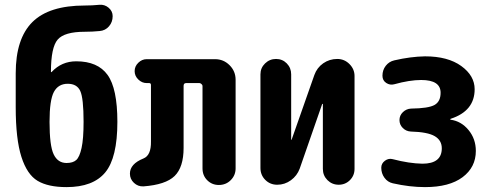

<svg xmlns="http://www.w3.org/2000/svg" viewBox="-20 -763 2040 793"><path d="M254.9 -89.8Q281.2 -89.8 294.9 -102.1Q308.6 -114.3 316.9 -151.9Q325.2 -189.5 325.2 -259.8Q325.2 -357.4 311.5 -387.2Q297.9 -417 259.8 -417Q220.7 -417 202.6 -383.3Q184.6 -349.6 184.6 -259.8Q184.6 -161.1 201.7 -125.5Q218.8 -89.8 254.9 -89.8ZM294.9 -509.8Q383.8 -509.8 424.3 -453.6Q464.8 -397.5 464.8 -259.8Q464.8 -111.3 414.6 -50.8Q364.3 9.8 254.9 9.8Q178.7 9.8 135.3 -16.1Q91.8 -42 68.4 -115.2Q44.9 -188.5 44.9 -320.3V-460Q44.9 -603.5 113.8 -671.9Q182.6 -740.2 330.1 -740.2Q360.4 -740.2 390.6 -743.2Q412.1 -745.1 428.7 -731Q445.3 -716.8 445.3 -696.3Q445.3 -671.9 430.2 -654.3Q415 -636.7 391.6 -634.8Q361.3 -631.8 330.1 -631.8Q246.1 -631.8 218.3 -599.6Q190.4 -567.4 190.4 -466.8Q190.4 -464.8 191.4 -464.8Q192.4 -464.8 193.4 -465.8Q234.4 -509.8 294.9 -509.8Z M868.2 -518.6Q903.3 -518.6 928.2 -493.7Q953.1 -468.8 953.1 -433.6V-67.4Q953.1 -39.1 933.1 -19Q913.1 1 883.8 1Q855.5 1 835.9 -18.6Q816.4 -38.1 816.4 -67.4V-408.2Q816.4 -412.1 812 -416Q807.6 -419.9 803.7 -419.9H749Q738.3 -419.9 738.3 -408.2V-152.3Q738.3 -72.3 701.2 -36.1Q664.1 0 572.3 6.8Q549.8 7.8 533.2 -7.8Q516.6 -23.4 516.6 -45.9Q516.6 -85.9 572.3 -108.4Q604.5 -121.1 603.5 -178.7V-412.1Q603.5 -419.9 595.7 -419.9H585.9Q566.4 -419.9 551.3 -434.6Q536.1 -449.2 536.1 -469.2Q536.1 -489.3 551.3 -503.9Q566.4 -518.6 585.9 -518.6Z M1373 -519.5Q1402.3 -519.5 1423.3 -498.5Q1444.3 -477.5 1444.3 -449.2V-65.4Q1444.3 -38.1 1425.3 -19Q1406.2 0 1378.9 0Q1351.6 0 1332.5 -19Q1313.5 -38.1 1313.5 -65.4V-333Q1313.5 -334 1312 -334Q1310.5 -334 1310.5 -333L1217.8 -66.4Q1207 -37.1 1181.6 -18.6Q1156.2 0 1125 0Q1095.7 0 1075.7 -20Q1055.7 -40 1055.7 -69.3V-456.1Q1055.7 -482.4 1074.7 -501Q1093.8 -519.5 1120.1 -519.5Q1146.5 -519.5 1164.6 -501Q1182.6 -482.4 1182.6 -456.1V-186.5Q1182.6 -185.5 1183.6 -185.5Q1184.6 -185.5 1184.6 -186.5L1278.3 -453.1Q1289.1 -483.4 1314.9 -501.5Q1340.8 -519.5 1373 -519.5Z M1840.8 -268.6Q1884.8 -262.7 1915 -226.1Q1945.3 -189.5 1945.3 -139.6Q1945.3 -72.3 1890.6 -31.2Q1835.9 9.8 1735.4 9.8Q1671.9 9.8 1602.5 -5.9Q1581.1 -10.7 1567.9 -28.8Q1554.7 -46.9 1554.7 -70.3Q1554.7 -87.9 1569.8 -99.1Q1585 -110.4 1602.5 -105.5Q1669.9 -87.9 1724.6 -86.9Q1804.7 -86.9 1804.7 -150.4Q1804.7 -183.6 1775.4 -200.7Q1746.1 -217.8 1676.8 -219.7Q1657.2 -220.7 1643.6 -234.4Q1629.9 -248 1629.9 -267.1Q1629.9 -286.1 1644 -299.8Q1658.2 -313.5 1677.7 -314.5Q1750 -315.4 1774.9 -329.6Q1799.8 -343.8 1799.8 -379.9Q1799.8 -432.6 1719.7 -432.6Q1671.9 -432.6 1608.4 -415Q1590.8 -410.2 1575.2 -420.4Q1559.6 -430.7 1559.6 -450.2Q1559.6 -473.6 1573.2 -491.2Q1586.9 -508.8 1608.4 -513.7Q1675.8 -529.3 1735.4 -530.3Q1830.1 -530.3 1885.3 -490.2Q1940.4 -450.2 1940.4 -394.5Q1940.4 -304.7 1841.8 -272.5Q1839.8 -272.5 1839.8 -269.5Q1839.8 -268.6 1840.8 -268.6Z"/></svg>

Font: Rounded-X Mgen+ 1mn bold
Style: Bold
Weight: 700
Designer: [Source Han Sans]
Ryoko NISHIZUKA  (kana & ideographs); Paul D. Hunt (Latin, Greek & Cyrillic); Wenlong ZHANG  (bopomofo
Version: Version 1.059.20150602